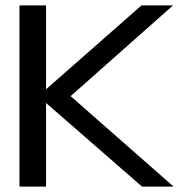

<svg xmlns="http://www.w3.org/2000/svg" viewBox="-20 -695 703 715"><path d="M52.5 0V-675H151.5V-362.5L507 -675H624.5L243 -337L626.5 0H509L151.5 -311.5V0Z"/></svg>

Font: Anybody ExtraExpanded
Style: Regular
Weight: 400
Width: 8
Designer: Tyler Finck
Foundry: Etcetera Type Company
Version: Version 1.010; ttfautohint (v1.8.3) -l 8 -r 50 -G 200 -x 14 